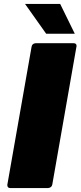

<svg xmlns="http://www.w3.org/2000/svg" viewBox="-20 -953 408 973"><path d="M224 0H32Q17 0 17 -16L140 -716Q143 -733 161 -734H353Q368 -734 368 -720Q368 -717 245 -18Q242 -2 224 0ZM359 -782H214L107 -933H285Z"/></svg>

Font: YamahaIndonesia935. App Black
Style: Italic
Weight: 900
Italic angle: -10°
Designer: Dalton Maag Ltd
Foundry: Dalton Maag Ltd
Version: Version 1.002; January 01, 2024; Regular/Italic